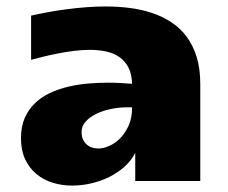

<svg xmlns="http://www.w3.org/2000/svg" viewBox="-20 -560 705 594"><path d="M203.1 14.2Q171.9 14.2 143.3 5.4Q114.7 -3.4 92.8 -21.5Q70.8 -39.6 57.9 -67.1Q44.9 -94.7 44.9 -132.3Q44.9 -168.5 56.6 -195.1Q68.4 -221.7 88.1 -240.7Q107.9 -259.8 134.5 -272.2Q161.1 -284.7 190.9 -291.7Q220.7 -298.8 252.2 -301.5Q283.7 -304.2 313.5 -304.2Q334 -304.2 353 -303.2Q372.1 -302.2 388.7 -300.8Q387.7 -331.5 377 -351.8Q366.2 -372.1 348.6 -384Q331.1 -396 307.6 -400.9Q284.2 -405.8 258.3 -405.8Q234.4 -405.8 209.2 -402.6Q184.1 -399.4 160.2 -394.8Q136.2 -390.1 114.5 -384.8Q92.8 -379.4 76.2 -375V-511.7Q100.1 -517.1 127.7 -522.2Q155.3 -527.3 185.1 -531.2Q214.8 -535.2 245.8 -537.6Q276.9 -540 307.1 -540Q344.7 -540 381.1 -535.4Q417.5 -530.8 450 -520Q482.4 -509.3 510 -491.2Q537.6 -473.1 557.4 -446.5Q577.1 -419.9 588.4 -383.8Q599.6 -347.7 599.6 -300.3V0H398.4V-87.4Q386.7 -63.5 365.7 -44.7Q344.7 -25.9 318.4 -12.7Q292 0.5 262.2 7.3Q232.4 14.2 203.1 14.2ZM285.6 -100.6Q299.3 -100.6 317.1 -108.2Q335 -115.7 350.8 -131.3Q366.7 -147 377.7 -170.9Q388.7 -194.8 388.7 -228H372.6Q349.1 -228 324.5 -223.1Q299.8 -218.3 279.3 -208.5Q258.8 -198.7 245.6 -184.6Q232.4 -170.4 232.4 -151.9Q232.4 -137.2 237.3 -127.4Q242.2 -117.7 249.8 -111.6Q257.3 -105.5 266.8 -103Q276.4 -100.6 285.6 -100.6Z"/></svg>

Font: Candal
Style: Regular
Weight: 400
Designer: vernon adams
Foundry: vernon adams
Version: Version 1.000